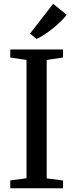

<svg xmlns="http://www.w3.org/2000/svg" viewBox="-20 -1008 392 1028"><path d="M122 -53.5V-687L35 -700V-743H317.5V-700L230 -687V-53L317.5 -41.5V0H35V-42ZM175 -799.5 141 -828.5 264.5 -987.5 337 -929Q324 -911.5 304.5 -892.5Q285 -873.5 262.5 -855.5Q240 -837.5 217.5 -822.8Q195 -808 176 -799.5Z"/></svg>

Font: Merriweather 48pt
Style: Regular
Weight: 400
Version: Version 2.100